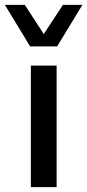

<svg xmlns="http://www.w3.org/2000/svg" viewBox="-57 -770 359 790"><path d="M-37 -750 67 -579H178L282 -750H202L123 -630L45 -750ZM70 -500V0H176V-500Z"/></svg>

Font: Oakes Medium
Style: Regular
Weight: 500
Designer: Samuel Oakes
Foundry: Samuel Oakes
Version: Version 1.003;PS 001.003;hotconv 1.0.88;makeotf.lib2.5.64775